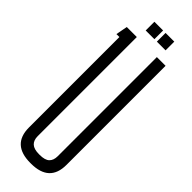

<svg xmlns="http://www.w3.org/2000/svg" viewBox="-272 -809 826 826"><g transform="rotate(45 140.5 -396.5)"><path d="M261 -97Q261 7 149 7H145Q33 7 33 -97V-647H15L25 -700H86V-97Q86 -72 100 -59Q114 -46 145 -46H149Q181 -46 194.5 -59Q208 -72 208 -97V-700H261ZM93 -800H146V-747H93ZM161 -800H214V-747H161Z"/></g></svg>

Font: Karantina Light
Style: Regular
Weight: 300
Designer: Rony Koch
Foundry: Rony Koch
Version: Version 1.000; ttfautohint (v1.8.3)